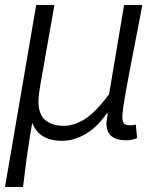

<svg xmlns="http://www.w3.org/2000/svg" viewBox="-23 -552 620 769"><path d="M122 -532H195L139 -215Q131 -169 131 -146Q131 -93 159 -70.5Q187 -48 232 -48Q274 -48 317.5 -75.5Q361 -103 414 -175L474 -532H547L528 -432Q495 -264 481 -185.5Q467 -107 467 -83Q467 -63 475 -56.5Q483 -50 497 -50Q509 -50 521 -53L526 1Q504 10 482 10Q446 10 425 -5.5Q404 -21 403 -58Q403 -64 409 -97H404Q366 -42 319.5 -15Q273 12 225 12Q134 12 106 -60Q85 61 72 176L69 197H-3Z"/></svg>

Font: Nebula Sans Book
Style: Regular
Weight: 400
Italic angle: -9°
Designer: Paul D. Hunt for Adobe (as Source Sans)
Foundry: Nebula Entertainment & Broadcasting LLC
Version: Version 1.010